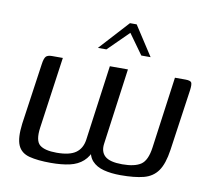

<svg xmlns="http://www.w3.org/2000/svg" viewBox="-68 -651 812 732"><g transform="rotate(10 338.0 -285.5)"><path d="M173 3Q122 3 89.5 -5.5Q57 -14 45 -41.5Q33 -69 40 -125L74 -362Q77 -384 83.5 -391.5Q90 -399 107 -399H149L110 -122Q103 -71 122.5 -55Q142 -39 188 -39Q238 -39 262 -56Q286 -73 291 -107L331 -399H401L361 -106Q356 -73 375 -56Q394 -39 442 -39Q490 -39 514 -55Q538 -71 545 -122L583 -399H623Q643 -399 647 -392Q651 -385 648 -362L614 -125Q606 -70 586.5 -42.5Q567 -15 532 -6Q497 3 443 3Q406 3 377.5 -4.5Q349 -12 332.5 -30Q316 -48 315 -79H328Q318 -48 297.5 -29.5Q277 -11 246 -4Q215 3 173 3ZM274 -460 378 -574H404L478 -460H442L386 -538L307 -460Z"/></g></svg>

Font: Genos
Style: Italic
Weight: 400
Italic angle: -8°
Version: Version 1.010